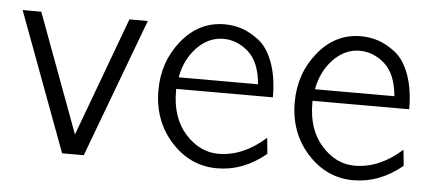

<svg xmlns="http://www.w3.org/2000/svg" viewBox="-40 -565 1472 655"><g transform="rotate(5 695.5 -238.0)"><path d="M14.2 -472.2H78.1L229 -64.9L379.9 -472.2H442.9L265.1 2.9H190.9Z M499.5 -240.2Q499.5 -338.4 558.6 -411.1Q617.7 -483.9 705.6 -483.9Q736.3 -483.9 764.9 -474.4Q793.5 -464.8 823.5 -441.9Q853.5 -418.9 872.1 -369.4Q890.6 -319.8 890.6 -250H559.6V-242.2Q559.6 -151.4 608.6 -96.7Q657.7 -42 721.7 -42Q806.6 -42 883.3 -110.8L888.7 -56.2Q811.5 7.8 721.7 7.8Q629.9 7.8 564.7 -63.7Q499.5 -135.3 499.5 -240.2ZM564.5 -290H836.4Q829.6 -366.2 791 -400.1Q752.4 -434.1 705.6 -434.1Q654.8 -434.1 615.2 -393.1Q575.7 -352.1 564.5 -290Z M966.3 -240.2Q966.3 -338.4 1025.4 -411.1Q1084.5 -483.9 1172.4 -483.9Q1203.1 -483.9 1231.7 -474.4Q1260.3 -464.8 1290.3 -441.9Q1320.3 -418.9 1338.9 -369.4Q1357.4 -319.8 1357.4 -250H1026.4V-242.2Q1026.4 -151.4 1075.4 -96.7Q1124.5 -42 1188.5 -42Q1273.4 -42 1350.1 -110.8L1355.5 -56.2Q1278.3 7.8 1188.5 7.8Q1096.7 7.8 1031.5 -63.7Q966.3 -135.3 966.3 -240.2ZM1031.2 -290H1303.2Q1296.4 -366.2 1257.8 -400.1Q1219.2 -434.1 1172.4 -434.1Q1121.6 -434.1 1082 -393.1Q1042.5 -352.1 1031.2 -290Z"/></g></svg>

Font: CMU Bright
Style: Roman
Weight: 500
Version: Version 0.7.0